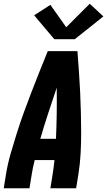

<svg xmlns="http://www.w3.org/2000/svg" viewBox="-20 -1009 574 1029"><path d="M0 0 12 -74Q21 -130 37 -185.5Q53 -241 70.5 -296.5Q88 -352 108 -407Q128 -462 149 -516.5Q170 -571 192 -626Q214 -681 236 -735H395Q399 -681 403 -626Q407 -571 409.5 -516.5Q412 -462 413.5 -407Q415 -352 415 -296.5Q415 -241 412 -185Q409 -129 400 -74L388 0H250L262 -74Q265 -93 267.5 -112.5Q270 -132 272 -151H166Q161 -132 157 -112.5Q153 -93 150 -74L138 0ZM196 -265H280Q283 -334 284 -402.5Q285 -471 284 -539Q261 -471 238.5 -402.5Q216 -334 196 -265ZM271 -799 163 -927 250 -983 335 -863 461 -989 534 -921 381 -799Z"/></svg>

Font: Iosevka Curly Heavy Oblique
Style: Regular
Weight: 900
Italic angle: -9°
Monospace: yes
Designer: Belleve Invis
Foundry: Belleve Invis
Version: Version 11.1.0; ttfautohint (v1.8.3)